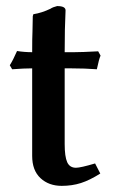

<svg xmlns="http://www.w3.org/2000/svg" viewBox="-20 -602 380 632"><path d="M36.1 -434.1Q60.1 -430.2 85.9 -430.2Q85.9 -479 86.9 -498Q86.9 -504.9 87.4 -523.4Q87.9 -542 87.9 -548.8L89.8 -555.2Q117.7 -559.6 146 -573.2Q153.8 -578.6 168 -582Q195.8 -582 195.8 -567.9Q192.9 -510.7 192.9 -430.2H224.1Q249 -430.2 303.2 -433.1L311 -418.9Q305.7 -407.2 298.8 -374Q259.3 -377 214.8 -377H192.9V-127.9Q192.9 -86.4 201.2 -68.1Q209.5 -49.8 230 -49.8Q245.1 -49.8 293 -64L310.1 -30.8Q275.4 -8.8 246.3 0.5Q217.3 9.8 183.1 9.8Q140.6 9.8 113.3 -15.6Q85.9 -41 85.9 -88.9V-377Q59.6 -377 20 -374L12.2 -387.2Q23.4 -404.8 36.1 -434.1Z"/></svg>

Font: Linear Smooth
Style: Bold
Weight: 700
Designer: Philipp H. Poll, Flanker
Foundry: Philipp H. Poll, reworked by Flanker
Version: Version 1.061 | FøM Fix